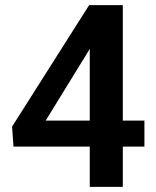

<svg xmlns="http://www.w3.org/2000/svg" viewBox="-20 -731 611 751"><path d="M544.9 -259.3V-157.7H460.4V0H331.1V-157.7H32.7L27.3 -235.8L328.6 -710.9H460.4V-259.3ZM158.7 -259.3H331.1V-540L320.3 -522Z"/></svg>

Font: Vazirmatn RD UI SemiBold
Style: Regular
Weight: 600
Designer: Saber Rastikerdar
Foundry: Saber Rastikerdar
Version: Version 33.003